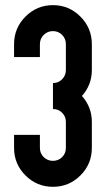

<svg xmlns="http://www.w3.org/2000/svg" viewBox="-20 -720 408 740"><path d="M334 -549.8V-450.2Q334 -393.1 295.9 -350.1Q334 -307.1 334 -250V-149.9Q334 -87.9 290 -43.9Q246.1 0 184.1 0Q122.1 0 78.1 -43.9Q34.2 -87.9 34.2 -149.9V-200.2H133.8V-149.9Q133.8 -128.9 148.4 -114.5Q163.1 -100.1 184.1 -100.1Q205.1 -100.1 219.5 -114.5Q233.9 -128.9 233.9 -149.9V-250Q233.9 -271 219.5 -285.4Q205.1 -299.8 184.1 -299.8V-399.9Q205.1 -399.9 219.5 -414.6Q233.9 -429.2 233.9 -450.2V-549.8Q233.9 -570.8 219.5 -585.4Q205.1 -600.1 184.1 -600.1Q163.1 -600.1 148.4 -585.4Q133.8 -570.8 133.8 -549.8V-500H34.2V-549.8Q34.2 -611.8 78.1 -656Q122.1 -700.2 184.1 -700.2Q246.1 -700.2 290 -656Q334 -611.8 334 -549.8Z"/></svg>

Font: OSP-DIN
Style: DIN
Weight: 500
Width: 3
Version: Version 001.000